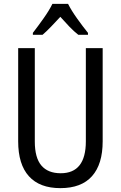

<svg xmlns="http://www.w3.org/2000/svg" viewBox="-20 -963 625 993"><path d="M511 -232Q511 -114 456 -52Q401 10 292 10Q185 10 129.5 -51.5Q74 -113 74 -232V-714H160V-231Q160 -147 194 -107Q228 -67 294 -67Q424 -67 424 -232V-714H511ZM332 -943Q349 -909 379 -867Q409 -825 435 -793V-783H385Q362 -801 339 -825Q316 -849 292 -876Q267 -849 243.5 -824.5Q220 -800 200 -783H150V-793Q177 -828 206 -869Q235 -910 251 -943Z"/></svg>

Font: Noto Sans Hebrew Condensed
Style: Regular
Weight: 400
Width: 3
Designer: Monotype Design Team
Foundry: Monotype Imaging Inc.
Version: Version 2.004; ttfautohint (v1.8.4.7-5d5b)